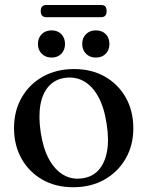

<svg xmlns="http://www.w3.org/2000/svg" viewBox="-20 -756 604 787"><path d="M284 -473Q355 -473 409.8 -442Q464.5 -411 495.5 -356.2Q526.5 -301.5 526.5 -230Q526.5 -160.5 495 -105.8Q463.5 -51 408 -19.8Q352.5 11.5 280 11.5Q208.5 11.5 154 -19.5Q99.5 -50.5 68.5 -105.2Q37.5 -160 37.5 -231Q37.5 -301.5 68.8 -356Q100 -410.5 155.5 -441.8Q211 -473 284 -473ZM316.5 -25Q357.5 -30 383.5 -58.2Q409.5 -86.5 418.5 -134.8Q427.5 -183 417 -249Q407 -315.5 383 -359.2Q359 -403 324.2 -422.8Q289.5 -442.5 247.5 -437Q206.5 -431.5 180.5 -403.2Q154.5 -375 145.8 -326.8Q137 -278.5 147 -212.5Q157 -146.5 181.2 -102.8Q205.5 -59 240.2 -39Q275 -19 316.5 -25ZM191.5 -520Q166.5 -520 151 -535.8Q135.5 -551.5 135.5 -575.5Q135.5 -600.5 151 -616Q166.5 -631.5 191.5 -631.5Q216.5 -631.5 231.5 -616Q246.5 -600.5 246.5 -575.5Q246.5 -551.5 231.5 -535.8Q216.5 -520 191.5 -520ZM372.5 -520Q348 -520 332.5 -535.8Q317 -551.5 317 -576Q317 -600.5 332.5 -616Q348 -631.5 372.5 -631.5Q398.5 -631.5 413.5 -616Q428.5 -600.5 428.5 -575.5Q428.5 -551.5 413.5 -535.8Q398.5 -520 372.5 -520ZM147 -710.5Q147 -723.5 153 -729.5Q159 -735.5 170 -735.5H394.5Q405.5 -735.5 411.2 -729.8Q417 -724 417 -710.5Q417 -697.5 411.2 -691.5Q405.5 -685.5 394.5 -685.5H170Q159 -685.5 153 -691.5Q147 -697.5 147 -710.5Z"/></svg>

Font: Fraunces 48pt
Style: Regular
Weight: 400
Version: Version 1.000;[b76b70a41]